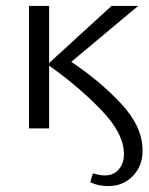

<svg xmlns="http://www.w3.org/2000/svg" viewBox="-20 -434 502 649"><path d="M285 182 294 152Q320 159 334 159Q364 159 381.5 138.5Q399 118 399 87Q399 17 321.5 -63Q244 -143 146 -212V0H78V-414H146V-221L357 -414H447L221 -225Q317 -161 389.5 -83.5Q462 -6 462 75Q462 127 429 161Q396 195 346 195Q312 195 285 182Z"/></svg>

Font: QiushuiShotai Bright
Style: Regular
Weight: 400
Designer: Christian Thalmann (Catharsis Fonts)
Version: Version 1.250;